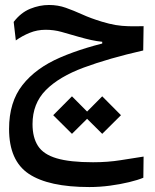

<svg xmlns="http://www.w3.org/2000/svg" viewBox="-20 -443 626 775"><path d="M340.8 312Q176.3 312 96.4 258.8Q16.6 205.6 16.6 77.6Q16.6 -30.8 70.6 -99.6Q124.5 -168.5 223.6 -211.2Q322.8 -253.9 457 -282.2L458.5 -250.5L392.6 -259.3V-274.4Q371.1 -276.4 347.9 -281.5Q324.7 -286.6 297.4 -294.4Q258.8 -305.7 228.3 -314.2Q197.8 -322.8 164.1 -322.8Q129.9 -322.8 99.9 -310.5Q69.8 -298.3 43.9 -279.8L35.2 -354.5Q64 -392.1 101.8 -407.5Q139.6 -422.9 177.7 -422.9Q213.9 -422.9 245.6 -411.6Q277.3 -400.4 311.8 -384.8Q346.2 -369.1 391.1 -355.5Q421.9 -346.2 446.8 -342Q471.7 -337.9 498 -337.2Q524.4 -336.4 559.6 -337.4L558.1 -239.3Q418.5 -207.5 318.4 -170.4Q218.3 -133.3 164.8 -79.1Q111.3 -24.9 111.3 58.1Q111.3 111.8 133.3 146Q155.3 180.2 208.7 196Q262.2 211.9 355.5 211.9Q415 211.9 466.8 203.6Q518.6 195.3 559.6 189L558.6 274.4Q536.6 283.7 501.2 292.2Q465.8 300.8 424.1 306.4Q382.3 312 340.8 312ZM392.6 97.2 316.9 22 392.6 -54.2 468.3 22ZM270.5 97.2 194.8 22 270.5 -54.2 346.2 22Z"/></svg>

Font: Cascadia Code
Style: Regular
Weight: 400
Designer: Aaron Bell
Foundry: Saja Typeworks
Version: Version 2404.023